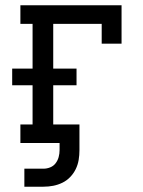

<svg xmlns="http://www.w3.org/2000/svg" viewBox="-20 -540 540 725"><path d="M72 165V97H144Q157 97 169.5 92Q182 87 190 76.5Q198 66 201.5 53Q205 40 205 27V0H57V-70H103V-218H26V-281H103V-450H57V-520H439V-375H364V-450H181V-281H269V-218H181V-70H280V27Q280 46 277 64Q274 82 266 98.5Q258 115 245 128.5Q232 142 215.5 150Q199 158 181 161.5Q163 165 144 165Z"/></svg>

Font: Iosevka Gothic
Style: Regular
Weight: 400
Monospace: yes
Designer: Belleve Invis
Foundry: Belleve Invis
Version: Version 15.5.1; ttfautohint (v1.8.4)